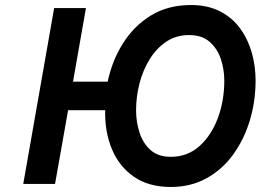

<svg xmlns="http://www.w3.org/2000/svg" viewBox="-20 -732 1037 764"><path d="M660 12Q571.5 12 512.8 -28.8Q454 -69.5 425.2 -138.8Q396.5 -208 398.5 -293.5H251L199 0H72.5L195.5 -700H322L270.5 -407H408.5Q426 -491 469.8 -560.2Q513.5 -629.5 581.2 -670.8Q649 -712 740 -712Q806.5 -712 855.2 -687Q904 -662 935.2 -619.2Q966.5 -576.5 981.8 -522.8Q997 -469 997 -411.5Q997 -328 973.8 -251.8Q950.5 -175.5 907 -116Q863.5 -56.5 801 -22.2Q738.5 12 660 12ZM659.5 -108Q726 -108 773.5 -150.5Q821 -193 846.8 -262Q872.5 -331 872.5 -411.5Q872.5 -455.5 858.8 -497Q845 -538.5 814.2 -565.5Q783.5 -592.5 732.5 -592.5Q681.5 -592.5 642.2 -566.5Q603 -540.5 576 -497Q549 -453.5 535.2 -400.5Q521.5 -347.5 521.5 -293.5Q521.5 -247.5 535 -205Q548.5 -162.5 578.8 -135.2Q609 -108 659.5 -108Z"/></svg>

Font: Overpass
Style: Bold Italic
Weight: 700
Italic angle: -10°
Designer: Delve Withrington, Dave Bailey, Thomas Jockin
Foundry: Delve Fonts LLC
Version: Version 4.000; ttfautohint (v1.8.3)